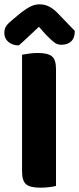

<svg xmlns="http://www.w3.org/2000/svg" viewBox="-32 -861 366 888"><path d="M154 7Q107 7 88.5 -9Q70 -25 70 -67V-608Q81 -610 101.5 -613Q122 -616 143 -616Q188 -616 207.5 -601Q227 -586 227 -542V-1Q216 2 196 4.5Q176 7 154 7ZM148 -737Q125 -716 101.5 -693.5Q78 -671 55 -651Q26 -651 7 -667Q-12 -683 -12 -708Q-12 -728 -2.5 -741.5Q7 -755 31 -774L66 -803Q92 -823 111.5 -832Q131 -841 150 -841Q174 -841 193.5 -831.5Q213 -822 233 -802L314 -718Q314 -686 297.5 -670Q281 -654 252 -654Q233 -654 218 -665.5Q203 -677 180 -701Z"/></svg>

Font: Baloo Thambi 2
Style: Bold
Weight: 700
Designer: Aadarsh Rajan and Ek Type
Foundry: Ek Type
Version: Version 1.640;hotconv 1.0.111;makeotfexe 2.5.65597; ttfautoh